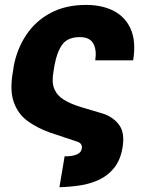

<svg xmlns="http://www.w3.org/2000/svg" viewBox="-20 -573 609 792"><path d="M225.1 199.2 246.6 71.8Q277.3 72.3 296.6 64.2Q315.9 56.2 317.9 37.1Q318.8 28.3 313.5 20.8Q308.1 13.2 291 8.8L185.5 -26.4Q133.8 -44.9 94 -73.7Q54.2 -102.5 36.6 -152.3Q19 -202.1 34.2 -282.7L36.6 -299.8Q50.3 -372.1 88.6 -429.4Q127 -486.8 189 -519.8Q251 -552.7 335 -552.7Q402.8 -552.7 450.9 -527.1Q499 -501.5 520.3 -450.7Q541.5 -399.9 529.3 -324.2H373Q379.4 -368.2 364.5 -394Q349.6 -419.9 309.6 -419.9Q259.3 -419.9 237.1 -389.4Q214.8 -358.9 204.6 -302.7L200.7 -278.3Q192.4 -233.9 204.1 -206.1Q215.8 -178.2 244.1 -161.1Q272.5 -144 312.5 -131.8L407.2 -103.5Q448.2 -89.4 471.9 -56.9Q495.6 -24.4 485.4 36.1Q476.6 87.4 451.2 119.1Q425.8 150.9 389.6 168Q353.5 185.1 311 191.7Q268.6 198.2 225.1 199.2Z"/></svg>

Font: Inter Display Extra Bold
Style: Italic
Weight: 800
Italic angle: -9.39999°
Designer: Rasmus Andersson
Foundry: rsms
Version: Version 4.000;git-4fc901f